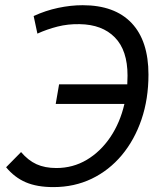

<svg xmlns="http://www.w3.org/2000/svg" viewBox="-20 -723 626 752"><path d="M189 9.8Q125 9.8 81.1 -9Q37.1 -27.8 3.9 -67.9L62.5 -127.4Q90.3 -94.7 123 -79.8Q155.8 -64.9 200.7 -64.9Q265.6 -64.9 319.6 -96.9Q373.5 -128.9 411.9 -185.5Q450.2 -242.2 467.3 -315.9H198.2L211.4 -392.6H478.5Q479.5 -409.7 479.5 -426.8Q479.5 -525.9 429.9 -576.4Q380.4 -627 292 -628.4Q246.6 -629.4 205.3 -618.9Q164.1 -608.4 126.5 -591.3L111.8 -660.2Q158.2 -681.6 207.5 -692.1Q256.8 -702.6 303.7 -702.6Q429.2 -702.6 495.4 -632.8Q561.5 -563 561.5 -430.7Q561.5 -335.4 534.2 -255.1Q506.8 -174.8 457 -115.2Q407.2 -55.7 339.1 -22.9Q271 9.8 189 9.8Z"/></svg>

Font: Cascadia Mono PL SemiLight
Style: Italic
Weight: 350
Italic angle: -10°
Monospace: yes
Designer: Aaron Bell
Foundry: Saja Typeworks
Version: Version 2404.023; ttfautohint (v1.8.4)